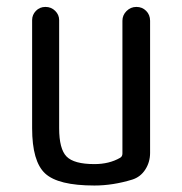

<svg xmlns="http://www.w3.org/2000/svg" viewBox="-20 -540 540 569"><path d="M259.8 9.8Q152.3 9.8 113.8 -25.9Q75.2 -61.5 75.2 -160.2V-480.5Q75.2 -496.1 86.4 -507.8Q97.7 -519.5 114.7 -519.5Q131.8 -519.5 143.6 -507.8Q155.3 -496.1 155.3 -480.5V-160.2Q155.3 -98.6 177.2 -76.2Q199.2 -53.7 259.8 -53.7Q303.7 -53.7 335.9 -72.3Q342.8 -76.2 342.8 -85V-478.5Q342.8 -495.1 355 -507.3Q367.2 -519.5 384.3 -519.5Q401.4 -519.5 413.1 -507.8Q424.8 -496.1 424.8 -478.5V-86.9Q424.8 -59.6 410.6 -37.6Q396.5 -15.6 372.1 -7.8Q314.5 9.8 259.8 9.8Z"/></svg>

Font: Rounded Mgen+ 1mn regular
Style: Regular
Weight: 400
Designer: [Source Han Sans]
Ryoko NISHIZUKA  (kana & ideographs); Paul D. Hunt (Latin, Greek & Cyrillic); Wenlong ZHANG  (bopomofo
Version: Version 1.059.20150602